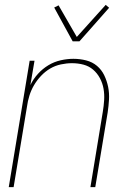

<svg xmlns="http://www.w3.org/2000/svg" viewBox="-20 -770 540 790"><path d="M16 0 102 -520H122L105 -420Q117 -445 136 -466Q155 -487 179 -501.5Q203 -516 230 -522Q257 -528 282 -528Q309 -528 334.5 -521.5Q360 -515 379 -499Q398 -483 409 -460Q420 -437 425 -412Q430 -387 428.5 -360.5Q427 -334 423 -307L372 0H352L403 -310Q407 -334 408.5 -358Q410 -382 406 -405Q402 -428 391 -448.5Q380 -469 363 -483.5Q346 -498 323.5 -504Q301 -510 276 -510Q254 -510 230.5 -505Q207 -500 186.5 -488Q166 -476 149 -458Q132 -440 120 -419.5Q108 -399 101 -376.5Q94 -354 91 -331L36 0ZM279 -600 203 -739 221 -748 296 -618 415 -750 429 -738 307 -600Z"/></svg>

Font: Iosevka Curly Thin
Style: Italic
Weight: 100
Italic angle: -9°
Monospace: yes
Designer: Belleve Invis
Foundry: Belleve Invis
Version: Version 22.1.2; ttfautohint (v1.8.4)